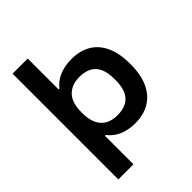

<svg xmlns="http://www.w3.org/2000/svg" viewBox="-253 -858 1167 1167"><g transform="rotate(-45 330.5 -274.5)"><path d="M68 180V-729H198V-463H205Q224 -488 251 -505Q278 -522 312 -530.5Q346 -539 385 -539Q454 -539 506 -509.5Q558 -480 587 -419Q616 -358 616 -264Q616 -170 586.5 -109Q557 -48 505 -18Q453 12 385 12Q346 12 312 3.5Q278 -5 251 -22.5Q224 -40 205 -65H198V180ZM340 -99Q388 -99 420 -116.5Q452 -134 467.5 -169Q483 -204 483 -256V-270Q483 -323 467.5 -358Q452 -393 420.5 -410.5Q389 -428 341 -428Q306 -428 279.5 -417.5Q253 -407 234.5 -387Q216 -367 207 -337Q198 -307 198 -268V-258Q198 -207 214 -171.5Q230 -136 262 -117.5Q294 -99 340 -99Z"/></g></svg>

Font: Archivo SemiBold SemiExpanded
Style: Regular
Weight: 600
Width: 6
Version: Version 2.001